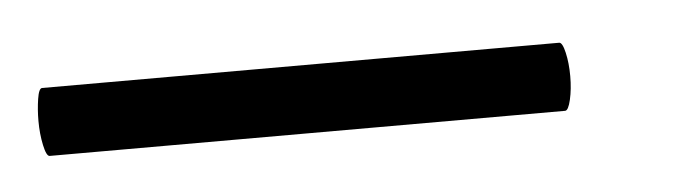

<svg xmlns="http://www.w3.org/2000/svg" viewBox="-35 -3 421 118"><g transform="rotate(-5 175.5 56.0)"><path d="M-8 35H311Q313 35 314.5 41.5Q316 48 316 56Q316 64 314.5 70.5Q313 77 311 77H-7Q-9 77 -10.5 70Q-12 63 -12 55Q-12 48 -11 41.5Q-10 35 -8 35Z"/></g></svg>

Font: CormorantInfant-MediumItalic
Style: Italic
Weight: 500
Italic angle: -10°
Designer: Christian Thalmann (Catharsis Fonts)
Foundry: Catharsis Fonts
Version: Version 3.303